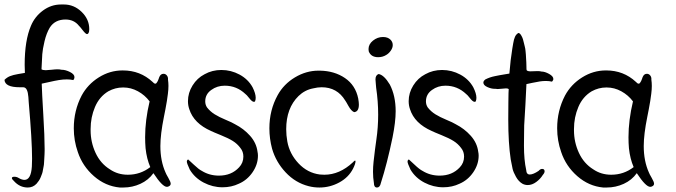

<svg xmlns="http://www.w3.org/2000/svg" viewBox="-50 -822 3012 856"><path d="M226 -802H230H234H235Q280 -802 314 -769Q348 -736 348 -692Q348 -686 347 -681Q344 -670 338 -670Q332 -670 318.5 -687.5Q305 -705 302 -707Q280 -735 242 -735Q195 -735 172 -699Q157 -674 148.5 -638Q140 -602 138.5 -580.5Q137 -559 135 -513Q141 -509 154 -509Q162 -509 179.5 -511Q197 -513 206 -513Q217 -513 224 -511Q225 -511 225 -511Q242 -511 262 -501Q282 -491 282 -478Q282 -471 277 -465Q263 -468 248 -468Q231 -468 212.5 -465Q194 -462 170.5 -456.5Q147 -451 136 -449Q137 -411 143 -312Q149 -213 149 -159Q149 -155 149 -150Q149 -147 148.5 -133.5Q148 -120 147.5 -115.5Q147 -111 146.5 -98.5Q146 -86 144.5 -80.5Q143 -75 141.5 -64.5Q140 -54 137.5 -47.5Q135 -41 131.5 -32Q128 -23 123 -16Q118 -9 113 -3Q97 14 74 14Q38 14 12 -15Q3 -23 3 -28Q3 -34 14 -34Q25 -34 34 -28Q48 -20 59 -20Q88 -20 92 -79Q93 -96 93 -114Q93 -196 78 -367Q78 -369 76.5 -389.5Q75 -410 69.5 -421.5Q64 -433 53 -433Q51 -433 50 -433Q42 -433 38 -433Q-28 -433 -30 -466Q-19 -477 -5.5 -482.5Q8 -488 31.5 -492Q55 -496 61 -497Q60 -518 60 -533Q60 -642 88 -707Q105 -748 141.5 -775Q178 -802 222 -802Q224 -802 226 -802Z M498 -508Q575 -508 630 -457Q637 -449 642 -449Q645 -449 646.5 -450.5Q648 -452 650 -455Q652 -458 653.5 -461Q655 -464 657 -469.5Q659 -475 660 -478Q666 -493 679 -493Q688 -493 694 -485.5Q700 -478 699 -467Q701 -453 701 -439Q701 -423 698.5 -403.5Q696 -384 694 -371.5Q692 -359 687.5 -335Q683 -311 681 -302Q665 -223 665 -171Q665 -104 688 -53Q690 -47 700.5 -29Q711 -11 711 -3Q711 5 702 9Q698 11 694 11Q674 11 634 -50Q612 -19 576 -2.5Q540 14 500 14Q492 14 484 14Q420 8 369 -36.5Q318 -81 297 -144Q279 -195 279 -250Q279 -329 314 -396Q341 -446 390.5 -477Q440 -508 496 -508Q497 -508 498 -508ZM498 -432Q464 -432 433 -415Q393 -391 373.5 -345Q354 -299 354 -247Q354 -246 354 -244Q354 -242 354 -241Q354 -188 376 -140.5Q398 -93 440 -67Q475 -43 520 -43Q576 -43 620 -77Q604 -114 599 -161Q597 -185 597 -210Q597 -286 617 -370Q596 -398 565 -415Q534 -432 500 -432Q499 -432 498 -432Z M873 -343Q887 -325 907 -312.5Q927 -300 956 -288Q985 -276 998 -268Q1037 -248 1065 -216.5Q1093 -185 1098 -146Q1100 -137 1100 -128Q1100 -89 1076 -54Q1052 -19 1015 -3Q982 13 942 13Q898 13 858 -8Q818 -29 796 -66Q783 -94 783 -101Q783 -109 789 -111Q792 -109 814 -88Q836 -67 850 -60Q884 -39 926 -39Q982 -39 1016 -76Q1035 -96 1035 -124Q1035 -146 1022 -162Q1008 -181 988 -193.5Q968 -206 934.5 -219.5Q901 -233 891 -238Q814 -272 794 -335Q788 -352 788 -371Q788 -408 808.5 -441Q829 -474 862 -491Q896 -510 937 -510Q980 -510 1018 -489.5Q1056 -469 1076 -433Q1090 -405 1090 -386Q1090 -377 1087 -370Q1085 -368 1082 -368Q1074 -368 1061.5 -384Q1049 -400 1044 -403Q1005 -440 952 -440Q918 -440 892 -421Q865 -402 865 -370Q865 -355 873 -343Z M1346 -428Q1309 -421 1281 -394Q1226 -340 1226 -246Q1226 -219 1231 -191Q1241 -136 1281 -93.5Q1321 -51 1376 -44Q1386 -43 1396 -43Q1464 -43 1523 -98Q1530 -106 1533 -106Q1535 -106 1535 -103Q1535 -92 1524 -70Q1504 -31 1462.5 -8.5Q1421 14 1374 14Q1349 14 1326 8Q1267 -7 1223.5 -53.5Q1180 -100 1163 -159Q1151 -204 1151 -250Q1151 -331 1188 -398Q1215 -447 1265 -477Q1315 -507 1370 -507Q1373 -507 1376 -507Q1441 -506 1488 -474Q1535 -442 1547 -383Q1550 -366 1550 -356Q1550 -324 1529 -322Q1516 -327 1503.5 -349.5Q1491 -372 1489 -374Q1453 -433 1384 -433Q1366 -433 1346 -428Z M1658 -657Q1679 -657 1691 -645Q1701 -635 1701 -621Q1701 -609 1692.5 -596.5Q1684 -584 1672 -577Q1656 -567 1636 -567Q1604 -567 1594 -593Q1593 -598 1593 -603Q1593 -625 1613 -641Q1633 -657 1657 -657ZM1638 -492Q1662 -488 1688 -445Q1714 -395 1714 -326Q1714 -279 1700 -209Q1676 -93 1648 -6Q1646 4 1641.5 9Q1637 14 1631 14Q1617 14 1617 -6Q1613 -30 1613 -56Q1613 -78 1615.5 -101Q1618 -124 1622 -156Q1626 -188 1628 -200Q1636 -254 1636 -311Q1636 -370 1627 -431Q1627 -436 1625.5 -448.5Q1624 -461 1624 -468Q1624 -487 1638 -492Z M1857 -343Q1871 -325 1891 -312.5Q1911 -300 1940 -288Q1969 -276 1982 -268Q2021 -248 2049 -216.5Q2077 -185 2082 -146Q2084 -137 2084 -128Q2084 -89 2060 -54Q2036 -19 1999 -3Q1966 13 1926 13Q1882 13 1842 -8Q1802 -29 1780 -66Q1767 -94 1767 -101Q1767 -109 1773 -111Q1776 -109 1798 -88Q1820 -67 1834 -60Q1868 -39 1910 -39Q1966 -39 2000 -76Q2019 -96 2019 -124Q2019 -146 2006 -162Q1992 -181 1972 -193.5Q1952 -206 1918.5 -219.5Q1885 -233 1875 -238Q1798 -272 1778 -335Q1772 -352 1772 -371Q1772 -408 1792.5 -441Q1813 -474 1846 -491Q1880 -510 1921 -510Q1964 -510 2002 -489.5Q2040 -469 2060 -433Q2074 -405 2074 -386Q2074 -377 2071 -370Q2069 -368 2066 -368Q2058 -368 2045.5 -384Q2033 -400 2028 -403Q1989 -440 1936 -440Q1902 -440 1876 -421Q1849 -402 1849 -370Q1849 -355 1857 -343Z M2261 -675Q2268 -675 2275 -662Q2279 -655 2281.5 -647Q2284 -639 2286 -629.5Q2288 -620 2290 -613Q2292 -606 2293 -595Q2294 -584 2294.5 -578.5Q2295 -573 2295.5 -560.5Q2296 -548 2296.5 -544Q2297 -540 2297 -525.5Q2297 -511 2298 -509Q2302 -504 2315 -504Q2320 -504 2331 -504.5Q2342 -505 2347 -505Q2358 -505 2364 -503Q2379 -503 2398 -492.5Q2417 -482 2417 -470Q2417 -464 2411 -458Q2398 -461 2384 -461Q2370 -461 2357 -459Q2344 -457 2322.5 -452.5Q2301 -448 2297 -447Q2296 -417 2292.5 -356Q2289 -295 2287 -263Q2287 -257 2286.5 -224Q2286 -191 2286 -173Q2286 -109 2296 -64Q2297 -44 2312 -44Q2327 -44 2351 -60Q2359 -69 2367 -69Q2378 -69 2378 -58Q2378 -51 2370 -42Q2359 -24 2340.5 -10.5Q2322 3 2303 3Q2290 3 2279 -3Q2262 -13 2250.5 -33.5Q2239 -54 2235.5 -68.5Q2232 -83 2227 -111Q2216 -184 2216 -289Q2216 -316 2216.5 -367Q2217 -418 2218 -425Q2214 -428 2206 -428Q2201 -428 2188 -426.5Q2175 -425 2169 -425Q2163 -425 2159 -426Q2157 -426 2156 -426Q2140 -426 2122.5 -434Q2105 -442 2105 -454Q2105 -461 2114 -468Q2124 -473 2134 -476.5Q2144 -480 2156.5 -482.5Q2169 -485 2176.5 -486.5Q2184 -488 2200 -490.5Q2216 -493 2221 -494Q2226 -557 2234 -605Q2235 -610 2238 -628.5Q2241 -647 2246 -658Q2251 -669 2261 -675Z M2653 -508Q2730 -508 2785 -457Q2792 -449 2797 -449Q2800 -449 2801.5 -450.5Q2803 -452 2805 -455Q2807 -458 2808.5 -461Q2810 -464 2812 -469.5Q2814 -475 2815 -478Q2821 -493 2834 -493Q2843 -493 2849 -485.5Q2855 -478 2854 -467Q2856 -453 2856 -439Q2856 -423 2853.5 -403.5Q2851 -384 2849 -371.5Q2847 -359 2842.5 -335Q2838 -311 2836 -302Q2820 -223 2820 -171Q2820 -104 2843 -53Q2845 -47 2855.5 -29Q2866 -11 2866 -3Q2866 5 2857 9Q2853 11 2849 11Q2829 11 2789 -50Q2767 -19 2731 -2.5Q2695 14 2655 14Q2647 14 2639 14Q2575 8 2524 -36.5Q2473 -81 2452 -144Q2434 -195 2434 -250Q2434 -329 2469 -396Q2496 -446 2545.5 -477Q2595 -508 2651 -508Q2652 -508 2653 -508ZM2653 -432Q2619 -432 2588 -415Q2548 -391 2528.5 -345Q2509 -299 2509 -247Q2509 -246 2509 -244Q2509 -242 2509 -241Q2509 -188 2531 -140.5Q2553 -93 2595 -67Q2630 -43 2675 -43Q2731 -43 2775 -77Q2759 -114 2754 -161Q2752 -185 2752 -210Q2752 -286 2772 -370Q2751 -398 2720 -415Q2689 -432 2655 -432Q2654 -432 2653 -432Z"/></svg>

Font: EptKazoo
Style: Medium
Weight: 500
Version: Version 001.000